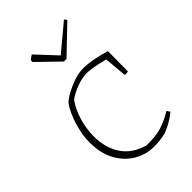

<svg xmlns="http://www.w3.org/2000/svg" viewBox="-203 -753 844 844"><g transform="rotate(-45 219.5 -330.5)"><path d="M241 7Q194 7 151.5 -17.5Q109 -42 82 -89.5Q55 -137 55 -207Q55 -252 70.5 -304.5Q86 -357 112 -395Q128 -410 153 -423.5Q178 -437 206 -446.5Q234 -456 258 -457Q288 -458 325.5 -451Q363 -444 395 -434L396 -432L395 -308L378 -306L374 -310L365 -413Q351 -417 330.5 -421.5Q310 -426 289.5 -429Q269 -432 254 -431Q225 -429 194.5 -417Q164 -405 140 -388Q115 -354 101 -306.5Q87 -259 87 -215Q86 -145 119 -93Q152 -41 222 -21Q276 -19 315 -30.5Q354 -42 392 -66L402 -51Q383 -35 362 -23Q341 -11 318 -2Q285 7 241 7ZM227 -538 128 -634V-645Q137 -653 149 -660L236 -567L357 -668Q364 -664 366 -656L243 -538Z"/></g></svg>

Font: Labrada ExtraLight
Style: Regular
Weight: 200
Designer: Mercedes Jáuregui
Foundry: Omnibus-Type Team
Version: Version 1.000; ttfautohint (v1.8.4.7-5d5b)